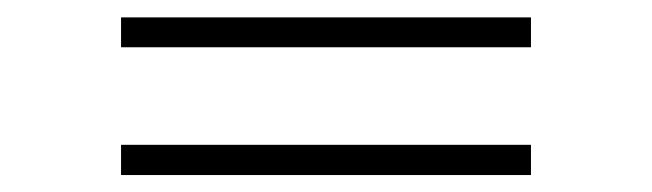

<svg xmlns="http://www.w3.org/2000/svg" viewBox="-20 -322 757 223"><path d="M120.6 -267.1H596.7V-301.8H120.6ZM120.6 -118.7H596.7V-153.8H120.6Z"/></svg>

Font: Now Light
Style: Regular
Weight: 300
Designer: Alfredo Marco Pradil
Foundry: Alfredo Marco Pradil
Version: Version 1.200;hotconv 1.0.109;makeotfexe 2.5.65596